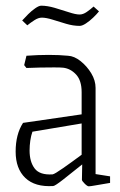

<svg xmlns="http://www.w3.org/2000/svg" viewBox="-20 -645 421 675"><path d="M167 9Q103 13 69 -19.5Q35 -52 35 -112Q35 -173 61 -213L267 -243V-321Q267 -362 247.5 -383Q228 -404 202 -407Q193 -408 170 -408Q147 -408 120 -407.5Q93 -407 73 -406L65 -416L73 -449Q113 -452 151 -452Q189 -452 219 -449Q241 -448 263.5 -430Q286 -412 301 -387Q316 -362 316 -336V-33L367 -25V-2Q336 3 317 6.5Q298 10 292 10Q287 10 277.5 0.5Q268 -9 268 -13L269 -67Q233 -38 203 -14.5Q173 9 167 9ZM84 -116Q84 -76 102 -52.5Q120 -29 165 -32Q172 -33 202 -54Q232 -75 267 -101V-211L94 -182Q89 -168 86.5 -150.5Q84 -133 84 -116ZM260 -554Q237 -554 212 -561.5Q187 -569 164.5 -576Q142 -583 127 -583Q115 -583 101 -574Q87 -565 76 -556L58 -573Q67 -583 79 -595Q91 -607 104 -616Q117 -625 125 -625Q146 -625 172 -617.5Q198 -610 222 -602Q246 -594 260 -594Q272 -594 285 -603Q298 -612 309 -622L328 -605Q320 -595 307.5 -583Q295 -571 282 -562.5Q269 -554 260 -554Z"/></svg>

Font: Grenze Gotisch ExtraLight
Style: Regular
Weight: 200
Designer: Renata Polastri
Foundry: Omnibus-Type
Version: Version 1.001